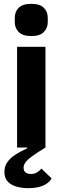

<svg xmlns="http://www.w3.org/2000/svg" viewBox="-20 -769 326 1001"><path d="M69 -525H217V0Q168 30 143.5 48.5Q119 67 111 80Q103 93 103 105Q103 124 114.5 131Q126 138 141 138Q159 138 172.5 130Q186 122 196 110L249 161Q236 185 205 198.5Q174 212 127 212Q94 212 66 204Q38 196 20.5 177.5Q3 159 3 127Q3 99 17.5 77.5Q32 56 58.5 38.5Q85 21 122 4V0H69ZM143 -581Q98 -581 77.5 -602Q57 -623 57 -654V-676Q57 -708 77.5 -728.5Q98 -749 143 -749Q188 -749 208.5 -728.5Q229 -708 229 -676V-654Q229 -623 208.5 -602Q188 -581 143 -581Z"/></svg>

Font: IBM Plex Sans
Style: Regular
Weight: 400
Designer: Mike Abbink, Paul van der Laan, Pieter van Rosmalen
Foundry: Bold Monday
Version: Version 3.201